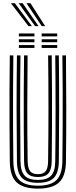

<svg xmlns="http://www.w3.org/2000/svg" viewBox="-20 -1136 460 1165"><path d="M210.2 8.5Q121.8 8.5 81.2 -29.2Q40.8 -67 39.5 -156.8Q38.2 -253.8 37.8 -361.9Q37.2 -470 37.6 -581.5Q38 -693 39.5 -800H61Q59.8 -698.2 59.2 -586.9Q58.8 -475.5 59.2 -365.4Q59.8 -255.2 61 -157.5Q62.2 -78.5 96.6 -43.9Q131 -9.2 210.2 -9.2Q289 -9.2 323.2 -43.9Q357.5 -78.5 358.5 -157.5Q359.8 -254.2 360.2 -362.4Q360.8 -470.5 360.4 -581.9Q360 -693.2 358.5 -800H380.2Q382 -647.5 382.1 -480.2Q382.2 -313 380.2 -156.8Q379 -66.8 338.5 -29.1Q298 8.5 210.2 8.5ZM210.2 -26.8Q143.5 -26.8 113.5 -56.4Q83.5 -86 82.8 -156.8Q80.8 -316.2 80.6 -472.4Q80.5 -628.5 82.8 -800H104.2Q102 -634.8 102.2 -472Q102.5 -309.2 104.2 -157.5Q105 -96 129.8 -70.1Q154.5 -44.2 210.2 -44.2Q265.5 -44.2 290 -70.1Q314.5 -96 315.2 -157.5Q317.2 -308.2 317.2 -474.1Q317.2 -640 315.2 -800H337Q339 -632.2 338.9 -470.9Q338.8 -309.5 337 -156.8Q336 -86.5 306.5 -56.6Q277 -26.8 210.2 -26.8ZM210.2 -61.8Q166.2 -61.8 146.5 -83.6Q126.8 -105.5 126 -158.2Q124.8 -254.5 124.2 -362.4Q123.8 -470.2 124.1 -581.6Q124.5 -693 126 -800H147.5Q145.8 -647 145.5 -487.9Q145.2 -328.8 147.8 -158.2Q148.5 -114.8 162.9 -97Q177.2 -79.2 210.2 -79.2Q242.8 -79.2 257 -97Q271.2 -114.8 271.8 -158.2Q274.2 -329.8 274.1 -485.8Q274 -641.8 272 -800H293.8Q295 -699 295.5 -588Q296 -477 295.5 -366.8Q295 -256.5 293.8 -158.2Q293 -105.2 273.2 -83.5Q253.5 -61.8 210.2 -61.8ZM232.8 -915.2V-932.8H327.2V-915.2ZM94.5 -915.2V-932.8H189V-915.2ZM94.5 -880V-897.8H189V-880ZM232.8 -880V-897.8H327.2V-880ZM94.5 -845V-862.5H189V-845ZM232.8 -845V-862.5H327.2V-845ZM152.8 -977.5 46 -1116.5H70.2L173.5 -977.5ZM193 -977.5 93.2 -1116.5H117.5L213.8 -977.5ZM233.2 -977.5 140.5 -1116.5H164.8L254 -977.5Z"/></svg>

Font: Big Shoulders Inline Display
Style: Bold
Weight: 700
Designer: Patric King
Foundry: XO Type Co
Version: Version 1.000